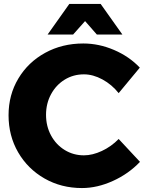

<svg xmlns="http://www.w3.org/2000/svg" viewBox="-20 -930 732 963"><path d="M22.9 0ZM400.9 -557.1Q347.7 -557.1 304.4 -530.5Q261.2 -503.9 236.1 -457.5Q210.9 -411.1 210.9 -354Q210.9 -296.9 236.1 -250.5Q261.2 -204.1 304.7 -177.5Q348.1 -150.9 400.9 -150.9Q443.8 -150.9 491 -172.9Q538.1 -194.8 575.2 -232.9L682.1 -118.2Q625 -58.1 546.4 -22.5Q467.8 13.2 391.1 13.2Q287.1 13.2 203.1 -34.9Q119.1 -83 71 -166Q22.9 -249 22.9 -352.1Q22.9 -454.1 72 -536.1Q121.1 -618.2 206.5 -665Q292 -711.9 397.9 -711.9Q476.1 -711.9 552 -679.4Q627.9 -647 681.2 -590.8L575.2 -462.9Q541 -505.9 493.9 -531.5Q446.8 -557.1 400.9 -557.1ZM593.8 -756.8H465.8L406.7 -824.2L346.7 -756.8H218.8L327.6 -910.2H484.9Z"/></svg>

Font: Argentum Sans
Style: Bold
Weight: 700
Designer: Julieta Ulanovsky (Modified by Cristiano Sobral)
Foundry: Julieta Ulanovsky
Version: Version 1.000; ttfautohint (v1.5.65-e2d9)